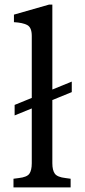

<svg xmlns="http://www.w3.org/2000/svg" viewBox="-20 -820 371 840"><path d="M44 -315V-361L294 -463V-417ZM39 0V-38L62 -41Q98 -45 108.5 -60Q119 -75 119 -106V-663Q119 -700 99 -710.5Q79 -721 41 -723V-756L195 -800H209V-106Q209 -75 220 -60Q231 -45 267 -41L289 -38V0Z"/></svg>

Font: Hedvig Letters Serif
Style: Regular
Weight: 400
Designer: Alexander Örn & Tor Weibull
Foundry: Kanon Foundry
Version: Version 1.000